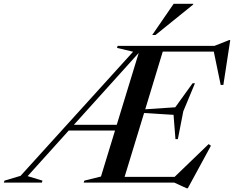

<svg xmlns="http://www.w3.org/2000/svg" viewBox="-114 -955 1224 1004"><path d="M30.5 -34 108 -10.5 105 0H-94L-90.5 -10.5L-6.5 -35.5L582 -684.5L498 -704.5L501 -715H1007L1084.5 -745.5H1090L1054 -511H1040L1004 -685H737L645.5 -383.5L802.5 -394L893 -519.5H905.5L844.5 -373L816 -227.5H803.5L793.5 -354.5L639.5 -364L537.5 -30H799L977 -201.5L989 -193L868 29.5H862L797.5 0H323.5L327 -10.5L414 -32L487.5 -272.5H245.5ZM272.5 -302.5H496.5L611.5 -678.5ZM682 -772 794 -935H896.5L896 -931L699 -772Z"/></svg>

Font: Newsreader 72pt Medium
Style: Italic
Weight: 500
Italic angle: -17°
Designer: Hugues Gentile
Foundry: Production Type
Version: Version 1.003; ttfautohint (v1.8.3)